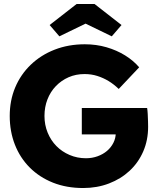

<svg xmlns="http://www.w3.org/2000/svg" viewBox="-20 -937 822 967"><path d="M29 -353Q29 -431 56.5 -496.5Q84 -562 135 -611Q186 -660 255.5 -687Q325 -714 407 -714Q465 -714 516.5 -699Q568 -684 610 -658Q652 -632 681 -598L578 -489Q553 -513 526.5 -529Q500 -545 470 -554.5Q440 -564 406 -564Q362 -564 325.5 -548Q289 -532 261.5 -503.5Q234 -475 219 -436.5Q204 -398 204 -353Q204 -308 220 -269Q236 -230 264 -201.5Q292 -173 330.5 -156.5Q369 -140 413 -140Q444 -140 471.5 -150Q499 -160 519 -177Q539 -194 551 -217.5Q563 -241 563 -268V-294L585 -260H392V-393H721Q723 -382 724 -363Q725 -344 725.5 -326Q726 -308 726 -299Q726 -231 701.5 -174.5Q677 -118 633 -77Q589 -36 529 -13Q469 10 399 10Q315 10 247 -17Q179 -44 130 -93Q81 -142 55 -208.5Q29 -275 29 -353ZM366 -917H456L592 -811L543 -754L411 -818L279 -754L230 -811Z"/></svg>

Font: Our Lexend
Style: Bold
Weight: 700
Designer: Bonnie Shaver-Troup, Thomas Jockin
Foundry: Lexend
Version: Version 1.007